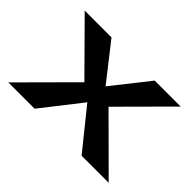

<svg xmlns="http://www.w3.org/2000/svg" viewBox="-94 -638 826 826"><g transform="rotate(45 318.5 -225.5)"><path d="M11 0H171L312 -180L457 0H622L390 -231L609 -451H451L319 -284L188 -451H25L242 -232Z"/></g></svg>

Font: Charger Sport
Style: UltNrw
Weight: 1000
Designer: Jasper
Foundry: Cannot Into Space Fonts
Version: Version 1.1